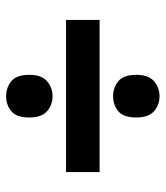

<svg xmlns="http://www.w3.org/2000/svg" viewBox="22 -724 529 612"><g transform="rotate(-90 286.0 -418.5)"><path d="M43 -365V-472H528V-365ZM285 -174Q257 -174 237 -191.5Q217 -209 217 -248Q217 -289 237 -305.5Q257 -322 285 -322Q312 -322 332.5 -305.5Q353 -289 353 -248Q353 -209 332.5 -191.5Q312 -174 285 -174ZM285 -515Q257 -515 237 -532.5Q217 -550 217 -589Q217 -630 237 -646.5Q257 -663 285 -663Q312 -663 332.5 -646.5Q353 -630 353 -589Q353 -550 332.5 -532.5Q312 -515 285 -515Z"/></g></svg>

Font: Noto Sans Malayalam UI
Style: Regular
Weight: 400
Designer: Jelle Bosma - Monotype Design Team
Foundry: Monotype Imaging Inc.
Version: Version 2.104